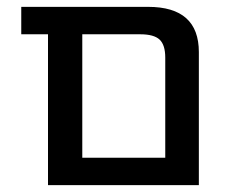

<svg xmlns="http://www.w3.org/2000/svg" viewBox="-20 -540 666 560"><path d="M462 -372Q462 -409 445.5 -424.5Q429 -440 389 -440H220V-80H462ZM220 0H120V-440H42V-520H412Q560 -520 560 -388V0Z"/></svg>

Font: Mplus 1p Medium
Style: Regular
Weight: 500
Version: Version 1.061